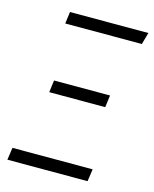

<svg xmlns="http://www.w3.org/2000/svg" viewBox="-105 -757 665 828"><g transform="rotate(15 227.0 -342.5)"><path d="M454 -685 439 -632H97L104 -685ZM364 -382 357 -328H107L114 -382ZM374 -55 366 0H8L16 -55Z"/></g></svg>

Font: Fira Sans Condensed Light
Style: Italic
Weight: 300
Width: 3
Italic angle: -8°
Designer: Carrois Corporate & Edenspiekermann AG
Foundry: Carrois Corporate GbR & Edenspiekermann AG
Version: Version 4.203